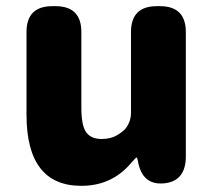

<svg xmlns="http://www.w3.org/2000/svg" viewBox="-20 -589 694 623"><path d="M244 14Q66 14 66 -217V-485Q66 -569 150 -569H160Q244 -569 244 -485V-239Q244 -182 259.5 -160Q275 -138 310 -138Q340 -138 361 -151Q382 -164 389 -174Q405 -196 405 -223V-485Q405 -569 489 -569H499Q583 -569 583 -485V-82Q583 0 511 6Q440 12 427 -69Q425 -78 423 -78Q421 -78 407 -62Q344 14 244 14Z"/></svg>

Font: Resource Han Rounded KR Heavy
Style: Regular
Weight: 900
Designer: Cyano Hao (round all glyphs); Ryoko NISHIZUKA 西塚涼子 (kana, bopomofo & ideographs); Paul D. Hunt (Latin, Greek & Cyrillic)
Foundry: Cyano Hao
Version: 0.990